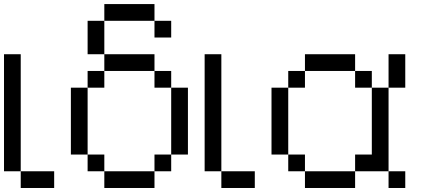

<svg xmlns="http://www.w3.org/2000/svg" viewBox="-20 -937 2123 957"><path d="M0 -83.3V-666.7H83.3V-83.3ZM83.3 -83.3H250V0H83.3Z M333.3 -166.7V-500H416.7V-166.7ZM500 -166.7V-83.3H416.7V-166.7ZM500 -83.3H750V0H500ZM500 -583.3V-500H416.7V-583.3ZM500 -833.3V-666.7H416.7V-833.3ZM500 -666.7H750V-583.3H500ZM500 -916.7H750V-833.3H500ZM833.3 -166.7V-83.3H750V-166.7ZM833.3 -583.3V-500H750V-583.3ZM833.3 -500H916.7V-166.7H833.3ZM833.3 -833.3V-750H750V-833.3Z M1000 -83.3V-666.7H1083.3V-83.3ZM1083.3 -83.3H1250V0H1083.3Z M1333.3 -166.7V-500H1416.7V-166.7ZM1500 -166.7V-83.3H1416.7V-166.7ZM1500 -83.3H1750V0H1500ZM1500 -583.3V-500H1416.7V-583.3ZM1500 -666.7H1750V-583.3H1500ZM1833.3 -166.7V-500H1916.7V-83.3H1750V-166.7ZM1833.3 -583.3V-500H1750V-583.3ZM2000 -83.3V0H1916.7V-83.3ZM2000 -500H1916.7V-666.7H2000Z"/></svg>

Font: Galmuri11 Regular
Style: Regular
Weight: 400
Designer: Minseo Lee (Quiple)
Version: Version 2.356;hotconv 1.1.0;makeotfexe 2.6.0 DEVELOPMENT